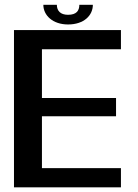

<svg xmlns="http://www.w3.org/2000/svg" viewBox="-20 -804 592 824"><path d="M40 0H499V-82.5H160V-305H478V-383.5H160V-592.5H499V-675H40ZM272 -699C340.5 -699 378.5 -738 378.5 -783.5H320.5C320.5 -758.5 308.5 -740.5 272 -740.5C239 -740.5 224 -758 224 -783.5H166C166 -738 206.5 -699 272 -699Z"/></svg>

Font: Anybody Medium
Style: Regular
Weight: 500
Designer: Tyler Finck
Foundry: Etcetera Type Company
Version: Version 1.110